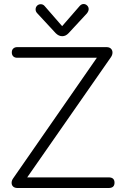

<svg xmlns="http://www.w3.org/2000/svg" viewBox="-20 -941 624 961"><path d="M523.9 -53.2Q553.2 -53.2 553.2 -26.6Q553.2 0 523.9 0H67.9Q53.7 0 45.9 -7.1Q38.1 -14.2 38.1 -26.1Q38.1 -38.1 46.9 -49.8L464.8 -651.9H65.9Q53.7 -651.9 46.4 -658.9Q39.1 -666 39.1 -678.7Q39.1 -691.4 46.6 -698.2Q54.2 -705.1 65.9 -705.1H513.2Q527.3 -705.1 535.2 -697.5Q543 -689.9 543 -678Q543 -666 535.2 -654.8L116.2 -53.2ZM203.1 -911.1 291 -810.1 378.9 -911.1Q387.7 -920.9 398.2 -920.9Q408.7 -920.9 416.3 -913.3Q423.8 -905.8 423.8 -895.5Q423.8 -885.3 415 -874L323.2 -774.9Q309.1 -759.8 291.5 -759.8Q273.9 -759.8 258.8 -774.9L167 -874Q158.2 -882.8 158.2 -893.8Q158.2 -904.8 165.5 -912.4Q172.9 -919.9 184.1 -919.9Q195.3 -919.9 203.1 -911.1Z"/></svg>

Font: Nunito-Light
Style: Regular
Weight: 300
Designer: Vernon Adams
Foundry: newtypography
Version: Version 3.000